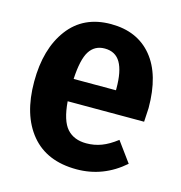

<svg xmlns="http://www.w3.org/2000/svg" viewBox="-89 -626 682 723"><g transform="rotate(15 252.5 -265.0)"><path d="M472 -223H174Q180 -148 207 -118Q234 -88 282 -88Q313 -88 341 -98.5Q369 -109 400 -133L457 -55Q376 16 272 16Q156 16 94.5 -58Q33 -132 33 -262Q33 -390 91.5 -468Q150 -546 257 -546Q360 -546 417.5 -476.5Q475 -407 475 -277Q475 -268 472 -223ZM339 -317Q339 -384 319.5 -417.5Q300 -451 258 -451Q219 -451 198.5 -419Q178 -387 174 -310H339Z"/></g></svg>

Font: Fira Sans Condensed SemiBold
Style: Regular
Weight: 600
Width: 3
Designer: bBox Type GmbH & Carrois Corporate GbR & Edenspiekermann AG
Foundry: bBox Type GmbH & Carrois Corporate GbR & Edenspiekermann AG
Version: Version 4.301